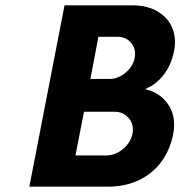

<svg xmlns="http://www.w3.org/2000/svg" viewBox="-20 -700 676 720"><path d="M222 -680H476Q532 -680 571 -657Q610 -634 626 -595.5Q642 -557 633 -510Q623 -458 594.5 -420.5Q566 -383 524 -366Q582 -352 612 -306.5Q642 -261 629 -195Q617 -136 584 -92Q551 -48 500 -24Q449 0 385 0H90ZM477 -199Q481 -221 473.5 -239.5Q466 -258 449 -269.5Q432 -281 410 -281H295L263 -117H378Q412 -117 441 -141Q470 -165 477 -199ZM485 -483Q491 -516 472 -539Q453 -562 421 -562H349L319 -404H391Q423 -404 451 -427.5Q479 -451 485 -483Z"/></svg>

Font: Teachers[wght] Italic
Style: Regular
Weight: 400
Designer: Alfredo Marco Pradil & Chank Diesel
Version: Version 1.000;Glyphs 3.1.2 (3151)